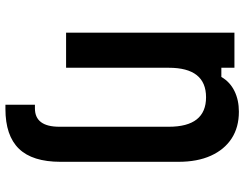

<svg xmlns="http://www.w3.org/2000/svg" viewBox="-114 -546 879 690"><g transform="rotate(90 325.0 -201.5)"><path d="M357 218V112H370Q436 112 436 24V0L499 -20L562 0V20Q562 121 515 169.5Q468 218 372 218ZM98 0V-605H224V-558H257Q275 -589 307.5 -605Q340 -621 382 -621Q438 -621 478 -595Q518 -569 540 -520.5Q562 -472 562 -404V0H436V-369Q436 -436 409.5 -469.5Q383 -503 330 -503Q277 -503 250.5 -469.5Q224 -436 224 -369V0Z"/></g></svg>

Font: Martian Mono SemiCondensed Medium
Style: Regular
Weight: 500
Width: 4
Designer: Roman Shamin
Foundry: Evil Martians
Version: Version 1.000